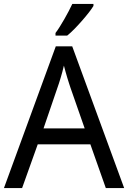

<svg xmlns="http://www.w3.org/2000/svg" viewBox="-20 -951 648 971"><path d="M515.1 0 437 -221.2H170.9L91.8 0H0L262.2 -716.8H345.2L607.9 0ZM408.2 -301.8 335.9 -508.8Q333 -517.6 328.9 -530.3Q324.7 -543 320.3 -557.6Q315.9 -572.3 311.5 -588.1Q307.1 -604 303.2 -619.1Q299.8 -604 295.4 -587.9Q291 -571.8 286.6 -556.9Q282.2 -542 278.1 -529.5Q273.9 -517.1 271 -508.8L200.2 -301.8ZM260.7 -784.2Q271.5 -798.3 283 -816.9Q294.4 -835.4 305.9 -855.2Q317.4 -875 327.6 -894.8Q337.9 -914.6 345.7 -931.2H452.6V-920.9Q444.8 -907.7 429.4 -887.9Q414.1 -868.2 395.3 -846.7Q376.5 -825.2 356.7 -804.9Q336.9 -784.7 319.8 -771H260.7Z"/></svg>

Font: Genotype
Style: Regular
Weight: 400
Foundry: Ascender Corporation
Version: Version 1.00